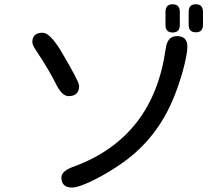

<svg xmlns="http://www.w3.org/2000/svg" viewBox="-20 -804 1040 890"><path d="M780.3 -784.2Q813.5 -784.2 813.5 -749V-688.5Q813.5 -653.3 780.3 -653.3Q747.1 -653.3 747.1 -688.5V-749Q747.1 -784.2 780.3 -784.2ZM887.7 -784.2Q920.9 -784.2 920.9 -749V-688.5Q920.9 -654.3 887.7 -654.3Q854.5 -654.3 854.5 -688.5V-749Q854.5 -784.2 887.7 -784.2ZM261.7 -569.3Q346.7 -425.8 346.7 -406.2Q346.7 -358.4 297.9 -358.4Q266.6 -358.4 238.3 -417Q210 -475.6 144.5 -574.2Q129.9 -596.7 129.9 -608.4Q129.9 -652.3 177.7 -652.3Q210.9 -652.3 261.7 -569.3ZM848.6 -587.9Q848.6 -561.5 835 -504.4Q821.3 -447.3 796.9 -381.3Q772.5 -315.4 742.2 -262.7Q694.3 -178.7 623 -110.4Q578.1 -67.4 515.1 -26.9Q452.1 13.7 396 39.6Q339.8 65.4 314.5 65.4Q264.6 65.4 264.6 18.6Q264.6 -12.7 326.2 -33.2Q691.4 -169.9 748 -578.1Q755.9 -636.7 799.8 -636.7Q848.6 -636.7 848.6 -587.9Z"/></svg>

Font: FakePearl
Style: Regular
Weight: 400
Version: Version 1.2